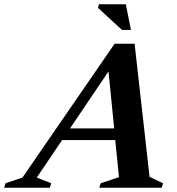

<svg xmlns="http://www.w3.org/2000/svg" viewBox="-90 -878 827 898"><path d="M609.5 -51 672.5 -21 666.5 0H374.5L381 -21L466.5 -49.5L449 -223H200.5L82 -47.5L149.5 -21L143 0H-70.5L-64 -21L15 -47.5L446 -673.5H539.5ZM237.5 -277.5H444L417.5 -544ZM522.5 -738H480.5L368.5 -841L372.5 -858H498.5Z"/></svg>

Font: Newsreader 16pt
Style: Bold Italic
Weight: 700
Italic angle: -17°
Designer: Hugues Gentile
Foundry: Production Type
Version: Version 1.003; ttfautohint (v1.8.3)